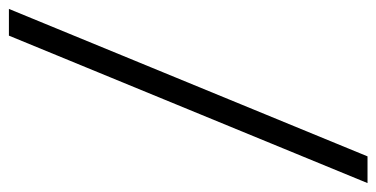

<svg xmlns="http://www.w3.org/2000/svg" viewBox="-234 -500 845 431"><g transform="rotate(-90 188.5 -284.5)"><path d="M324 -687H384L53 118H-7Z"/></g></svg>

Font: Grenze
Style: Italic
Weight: 400
Italic angle: -10°
Designer: Renata Polastri
Foundry: Omnibus-Type
Version: Version 1.002; ttfautohint (v1.8)